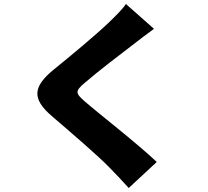

<svg xmlns="http://www.w3.org/2000/svg" viewBox="-20 -853 1040 959"><path d="M609 -833C591 -806 555 -771 522 -739C455 -675 328 -570 249 -506C144 -420 138 -360 239 -273C329 -196 471 -74 526 -17C558 16 591 50 623 86L763 -44C664 -138 469 -289 404 -346C356 -388 354 -397 403 -439C465 -493 589 -588 651 -635C678 -656 712 -682 749 -709Z"/></svg>

Font: Noto Sans T Chinese Black
Style: Bold
Weight: 900
Designer: Ryoko NISHIZUKA (kana & ideographs); Paul D. Hunt (Latin, Greek & Cyrillic); Wenlong ZHANG (bopomofo); Sandoll Communica
Foundry: Adobe Systems Incorporated
Version: Version 1.000;PS 1;hotconv 1.0.78;makeotf.lib2.5.61930